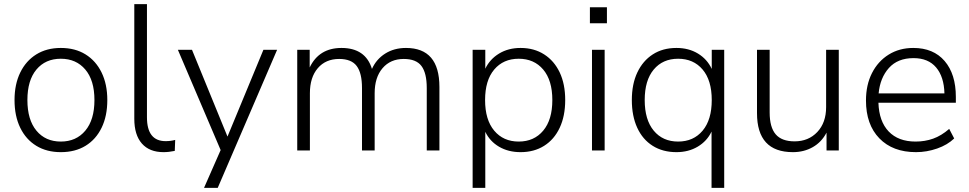

<svg xmlns="http://www.w3.org/2000/svg" viewBox="-20 -725 4669 925"><path d="M273 8Q205 8 155 -22.5Q105 -53 77.5 -109.5Q50 -166 50 -243Q50 -319 77.5 -375.5Q105 -432 155 -463Q205 -494 273 -494Q342 -494 392 -463Q442 -432 469.5 -375.5Q497 -319 497 -243Q497 -166 469.5 -109.5Q442 -53 392 -22.5Q342 8 273 8ZM273 -43Q347 -43 391 -95.5Q435 -148 435 -243Q435 -338 391 -390Q347 -442 273 -442Q199 -442 155.5 -390Q112 -338 112 -243Q112 -148 155.5 -95.5Q199 -43 273 -43Z M768 8Q700 8 663.5 -33.5Q627 -75 627 -153V-705H688V-160Q688 -45 778 -45Q803 -45 824 -51L822 2Q793 8 768 8Z M963 180 1043 -2 837 -485H905L1076 -67L1249 -485H1315L1029 180Z M1412 0V-485H1472V-400Q1517 -494 1625 -494Q1741 -494 1772 -393Q1793 -440 1836 -467Q1879 -494 1936 -494Q2097 -494 2097 -306V0H2036V-301Q2036 -373 2010.5 -407Q1985 -441 1925 -441Q1861 -441 1823 -396.5Q1785 -352 1785 -276V0H1724V-301Q1724 -373 1698.5 -407Q1673 -441 1614 -441Q1549 -441 1511 -396.5Q1473 -352 1473 -276V0Z M2257 180V-485H2318V-394Q2340 -440 2384.5 -467Q2429 -494 2488 -494Q2553 -494 2601.5 -463Q2650 -432 2676.5 -376Q2703 -320 2703 -243Q2703 -166 2676.5 -109.5Q2650 -53 2601.5 -22.5Q2553 8 2488 8Q2429 8 2384.5 -18Q2340 -44 2318 -90V180ZM2479 -43Q2553 -43 2597 -95.5Q2641 -148 2641 -243Q2641 -338 2597 -390Q2553 -442 2479 -442Q2405 -442 2361 -390Q2317 -338 2317 -243Q2317 -148 2361 -95.5Q2405 -43 2479 -43Z M2822 -613V-690H2904V-613ZM2832 0V-485H2893V0Z M3408 180V-91Q3386 -45 3341.5 -18.5Q3297 8 3239 8Q3173 8 3124.5 -22.5Q3076 -53 3050 -109.5Q3024 -166 3024 -243Q3024 -320 3050.5 -376Q3077 -432 3125 -463Q3173 -494 3239 -494Q3298 -494 3342.5 -467Q3387 -440 3409 -393V-485H3469V180ZM3247 -43Q3321 -43 3365 -95.5Q3409 -148 3409 -243Q3409 -338 3365 -390Q3321 -442 3247 -442Q3173 -442 3129.5 -390Q3086 -338 3086 -243Q3086 -148 3129.5 -95.5Q3173 -43 3247 -43Z M3800 8Q3627 8 3627 -180V-485H3688V-183Q3688 -112 3717 -78Q3746 -44 3808 -44Q3875 -44 3917.5 -89Q3960 -134 3960 -209V-485H4021V0H3962V-86Q3938 -40 3895.5 -16Q3853 8 3800 8Z M4393 8Q4281 8 4216.5 -58.5Q4152 -125 4152 -241Q4152 -316 4181 -373Q4210 -430 4261.5 -462Q4313 -494 4380 -494Q4477 -494 4531 -431Q4585 -368 4585 -258V-230H4212Q4215 -140 4261.5 -91.5Q4308 -43 4391 -43Q4436 -43 4475.5 -57Q4515 -71 4553 -104L4577 -58Q4545 -27 4495 -9.5Q4445 8 4393 8ZM4381 -445Q4305 -445 4262.5 -397.5Q4220 -350 4213 -275H4530Q4528 -355 4490 -400Q4452 -445 4381 -445Z"/></svg>

Font: Nunito Sans Light
Style: Regular
Weight: 300
Designer: Vernon Adams
Foundry: Vernon Adams
Version: Version 3.101; ttfautohint (v1.8.4.7-5d5b);gftools[0.9.27]